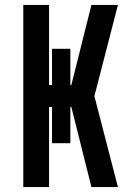

<svg xmlns="http://www.w3.org/2000/svg" viewBox="-20 -755 540 775"><path d="M349 0 268 -323H264V-177H190V-323H178V0H74V-735H178V-412H190V-558H264V-412H268L349 -735H456L361 -367L456 0Z"/></svg>

Font: Iosevka Extrabold
Style: Regular
Weight: 800
Monospace: yes
Designer: Belleve Invis
Foundry: Belleve Invis
Version: Version 32.5.0; ttfautohint (v1.8.4)